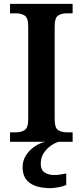

<svg xmlns="http://www.w3.org/2000/svg" viewBox="-20 -734 428 994"><path d="M32 0V-49H63Q89 -49 107.5 -60.5Q126 -72 126 -116V-598Q126 -642 107.5 -653.5Q89 -665 63 -665H32V-714H356V-665H325Q299 -665 281 -653.5Q263 -642 263 -598V-116Q263 -72 281 -60.5Q299 -49 325 -49H356V0ZM241 240Q172 240 134.5 213.5Q97 187 97 130Q97 99 113.5 72Q130 45 157 26Q184 7 215 0H284Q263 6 241.5 21.5Q220 37 205.5 60Q191 83 191 115Q191 145 210.5 158.5Q230 172 260 172Q274 172 289.5 170Q305 168 323 164V224Q307 231 282 235.5Q257 240 241 240Z"/></svg>

Font: Noto Serif NP Hmong SemiBold
Style: Regular
Weight: 600
Designer: Dalton Maag Ltd
Foundry: Dalton Maag Ltd
Version: Version 1.001; ttfautohint (v1.8.4.7-5d5b)